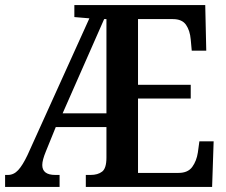

<svg xmlns="http://www.w3.org/2000/svg" viewBox="-20 -734 889 754"><path d="M0 0V-47H11Q34 -47 51.5 -66Q69 -85 88 -125L331 -662L272 -667V-714H786L790 -535H733L729 -579Q726 -614 710.5 -636.5Q695 -659 659 -659H522V-401H729V-347H522V-55H681Q718 -55 735 -78.5Q752 -102 757 -135L763 -179H819L813 0H317V-47H336Q364 -47 381 -60Q398 -73 398 -115V-235H199L160 -139Q146 -105 146 -86Q146 -47 197 -47H214V0ZM226 -289H398V-659H389Z"/></svg>

Font: Noto Serif Lao Condensed SemiBold
Style: Regular
Weight: 600
Width: 3
Designer: Monotype Design Team
Foundry: Monotype Imaging Inc.
Version: Version 2.003; ttfautohint (v1.8.4.7-5d5b)